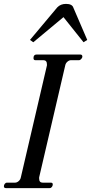

<svg xmlns="http://www.w3.org/2000/svg" viewBox="-30 -966 468 986"><path d="M141 -749 124 -761 264 -928Q281 -946 309 -946Q341 -946 347 -926L418 -761L399 -749L296 -878ZM0 0Q-10 0 -10 -10Q-10 -16 -5.5 -22Q-1 -28 6 -28H47Q57 -28 66 -36Q75 -44 77 -55L211 -630V-636Q211 -657 192 -657H151Q142 -657 142 -668Q142 -686 158 -686H382Q393 -686 393 -675Q393 -670 387.5 -663.5Q382 -657 376 -657H335Q325 -657 316 -649Q307 -641 305 -630L171 -55V-49Q171 -28 189 -28H231Q241 -28 241 -19Q241 -12 236.5 -6Q232 0 225 0Z"/></svg>

Font: HK Venetian
Style: Italic
Weight: 400
Italic angle: -12°
Version: Version 1.000;PS 001.000;hotconv 1.0.88;makeotf.lib2.5.64775